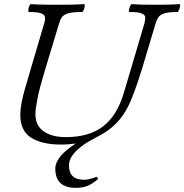

<svg xmlns="http://www.w3.org/2000/svg" viewBox="-20 -685 890 927"><path d="M347 222Q247 222 247 129Q247 71 346 8Q329 10 311.5 11.5Q294 13 275 13Q183 13 130.5 -20Q78 -53 78 -131Q78 -179 102 -262L193 -571Q199 -589 197.5 -601.5Q196 -614 179 -620.5Q162 -627 120 -627Q116 -627 116.5 -636.5Q117 -646 121 -655.5Q125 -665 129 -665Q161 -663 193.5 -662.5Q226 -662 257 -662Q289 -662 321.5 -662.5Q354 -663 386 -665Q390 -665 389 -655.5Q388 -646 384 -636.5Q380 -627 375 -627Q330 -627 308.5 -620.5Q287 -614 278.5 -601.5Q270 -589 265 -571L194 -336Q171 -260 161 -209.5Q151 -159 151 -134Q151 -79 190.5 -51Q230 -23 298 -23Q411 -23 478.5 -75.5Q546 -128 578 -237L677 -571Q682 -590 681 -602Q680 -614 663.5 -620.5Q647 -627 606 -627Q601 -627 602.5 -636.5Q604 -646 608 -655.5Q612 -665 617 -665Q645 -663 674 -662.5Q703 -662 732 -662Q760 -662 789 -662.5Q818 -663 846 -665Q851 -665 849.5 -655.5Q848 -646 844 -636.5Q840 -627 836 -627Q794 -627 773.5 -620.5Q753 -614 744.5 -601.5Q736 -589 731 -571L691 -437Q664 -344 641.5 -278.5Q619 -213 600 -174Q553 -77 456 -28Q429 -13 408 -1.5Q387 10 373 22Q313 68 313 113Q313 183 385 183Q398 183 412.5 179.5Q427 176 445 169Q448 168 451 173.5Q454 179 452 180Q432 199 406.5 210.5Q381 222 347 222Z"/></svg>

Font: Junicode SmExp
Style: Italic
Weight: 400
Width: 6
Italic angle: -11°
Designer: Peter S. Baker
Version: Version 2.205; ttfautohint (v1.8.4)